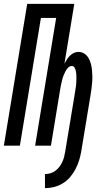

<svg xmlns="http://www.w3.org/2000/svg" viewBox="-29 -755 549 995"><path d="M204 220V147Q218 147 232 143Q246 139 258 130Q270 121 279 109Q288 97 294 84Q300 71 303.5 57Q307 43 309 30L359 -272Q360 -282 362 -291.5Q364 -301 365 -311Q366 -321 366.5 -330.5Q367 -340 367 -349.5Q367 -359 366.5 -368.5Q366 -378 364 -387Q362 -396 357.5 -404.5Q353 -413 343 -413Q332 -413 323.5 -404Q315 -395 310 -385Q305 -375 300.5 -364Q296 -353 293.5 -342.5Q291 -332 288.5 -321Q286 -310 284 -299L235 0H153L262 -662H183L74 0H-9L112 -735H356L305 -425Q311 -436 317.5 -446.5Q324 -457 333 -466Q342 -475 353.5 -480.5Q365 -486 377 -486Q394 -486 407.5 -477.5Q421 -469 429 -455.5Q437 -442 441.5 -426Q446 -410 447.5 -394Q449 -378 449.5 -361.5Q450 -345 448.5 -328Q447 -311 445 -294Q443 -277 440 -261L392 30Q388 53 381 76Q374 99 362.5 121Q351 143 334.5 162.5Q318 182 296.5 195Q275 208 251.5 214Q228 220 204 220Z"/></svg>

Font: Iosevka Term Curly Md Obl
Style: Regular
Weight: 500
Italic angle: -9°
Designer: Belleve Invis
Foundry: Belleve Invis
Version: Version 32.3.0